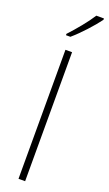

<svg xmlns="http://www.w3.org/2000/svg" viewBox="-189 -1030 601 1063"><g transform="rotate(20 111.5 -498.0)"><path d="M223 -988V-996H178C149 -950 99 -890 57 -845V-837H83C130 -877 190 -943 223 -988ZM121 0V-760H82V0Z"/></g></svg>

Font: Noto Sans Thai Looped SemiCondensed ExtraLight
Style: Regular
Weight: 200
Width: 4
Designer: Sasikarn Vongin, Ben Mitchell
Foundry: The Fontpad Ltd
Version: Version 1.001